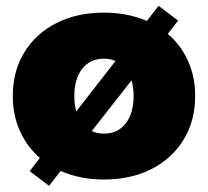

<svg xmlns="http://www.w3.org/2000/svg" viewBox="-20 -584 691 638"><path d="M325.5 12.5Q246 12.5 181.5 -16L143 33.5L78.5 -15.5L112.5 -59Q70 -96 46.2 -148.5Q22.5 -201 22.5 -265Q22.5 -347.5 60.8 -410Q99 -472.5 167.2 -507.2Q235.5 -542 325.5 -542Q404 -542 468 -514.5L507 -564.5L572 -515.5L537.5 -471.5Q580.5 -435 604.5 -382.2Q628.5 -329.5 628.5 -265Q628.5 -182.5 590.2 -120Q552 -57.5 483.8 -22.5Q415.5 12.5 325.5 12.5ZM227 -265Q227 -237 233.5 -214L364 -381.5Q346.5 -389 325.5 -389Q279.5 -389 253.2 -355.5Q227 -322 227 -265ZM325.5 -140Q371.5 -140 397.8 -174Q424 -208 424 -265Q424 -294 417 -317L285 -148.5Q303.5 -140 325.5 -140Z"/></svg>

Font: Epilogue Black
Style: Regular
Weight: 900
Designer: Tyler Finck
Foundry: Etcetera Type Co
Version: Version 2.111; ttfautohint (v1.8.3)